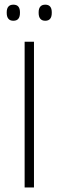

<svg xmlns="http://www.w3.org/2000/svg" viewBox="-20 -822 257 842"><path d="M129 -639V0H88V-639ZM38.5 -731Q24 -731 16.8 -739.8Q9.5 -748.5 9.5 -765V-768.5Q9.5 -784.5 16.8 -793Q24 -801.5 38.5 -801.5Q53.5 -801.5 60.5 -793Q67.5 -784.5 67.5 -768.5V-765Q67.5 -748.5 60.5 -739.8Q53.5 -731 38.5 -731ZM178.5 -731Q164 -731 156.8 -739.8Q149.5 -748.5 149.5 -765V-768.5Q149.5 -784.5 156.8 -793Q164 -801.5 178.5 -801.5Q193 -801.5 200 -793Q207 -784.5 207 -768.5V-765Q207 -748.5 200 -739.8Q193 -731 178.5 -731Z"/></svg>

Font: Anek Kannada ExtraLight
Style: Regular
Weight: 250
Version: Version 1.003